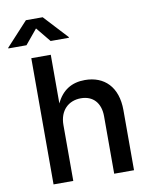

<svg xmlns="http://www.w3.org/2000/svg" viewBox="-148 -1018 854 1090"><g transform="rotate(-10 278.5 -472.5)"><path d="M184.6 -322.3C184.6 -406.2 236.8 -454.6 308.1 -454.6C377.9 -454.6 420.4 -408.2 420.4 -331.5V0H534.7V-346.7C534.7 -480.5 460 -552.7 348.1 -552.7C272.9 -552.7 216.8 -519 183.1 -446.8V-727.5H70.8V0H184.6ZM56.6 -804.7 126.5 -889.2 195.8 -804.7H301.3V-808.6L174.8 -945.3H78.1L-47.9 -808.6V-804.7Z"/></g></svg>

Font: Raveo Medium
Style: Regular
Weight: 500
Designer: Jakub Foglar, Rasmus Andersson (Inter)
Foundry: Jakubfoglar.com
Version: Version 1.100;Glyphs 3.2.3 (3260)